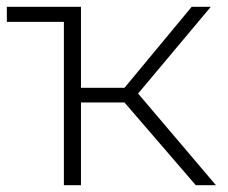

<svg xmlns="http://www.w3.org/2000/svg" viewBox="-21 -542 667 562"><path d="M-1 -478V-522H216V-478ZM552 0 327 -261 369 -285 611 0ZM166 0V-522H216V0ZM200 -242V-285H364V-242ZM373 -256 326 -264 540 -522H596Z"/></svg>

Font: Modern
Style: Regular
Weight: 300
Designer: Julieta Ulanovsky
Foundry: Julieta Ulanovsky
Version: Version 8.000